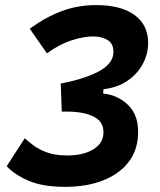

<svg xmlns="http://www.w3.org/2000/svg" viewBox="-20 -723 626 753"><path d="M234.9 9.8Q147.5 9.8 92 -14.2Q36.6 -38.1 6.3 -71.3L77.1 -180.7Q89.4 -169.4 110.1 -153.6Q130.9 -137.7 163.6 -125.5Q196.3 -113.3 244.1 -113.3Q284.7 -113.3 316.7 -123.8Q348.6 -134.3 367.2 -154.5Q385.7 -174.8 385.7 -204.6Q385.7 -245.1 350.1 -264.2Q314.5 -283.2 254.4 -285.2Q242.2 -285.6 233.4 -285.4Q224.6 -285.2 222.2 -285.2L219.7 -353.5L384.3 -356.4Q444.3 -349.6 484.4 -309.3Q524.4 -269 521.5 -195.8Q519 -131.3 482.7 -85.4Q446.3 -39.6 382.8 -14.9Q319.3 9.8 234.9 9.8ZM222.2 -285.2 218.3 -395.5Q229.5 -397.9 244.6 -400.9Q259.8 -403.8 285.2 -411.1Q332.5 -424.8 363.5 -440.9Q394.5 -457 409.9 -476.8Q425.3 -496.6 424.8 -521Q424.3 -553.2 400.9 -566.7Q377.4 -580.1 345.7 -580.1Q306.6 -580.1 258.5 -564Q210.4 -547.9 164.1 -513.7L96.7 -610.4Q157.2 -654.8 220.9 -679Q284.7 -703.1 356.9 -703.1Q454.6 -703.1 507.8 -664.1Q561 -625 561 -555.2Q561 -511.2 539.8 -471.9Q518.6 -432.6 479.5 -406Q440.4 -379.4 385.7 -373L381.8 -323.2Z"/></svg>

Font: Cascadia Mono NF
Style: Italic
Weight: 400
Italic angle: -10°
Monospace: yes
Designer: Aaron Bell
Foundry: Saja Typeworks
Version: Version 2404.023